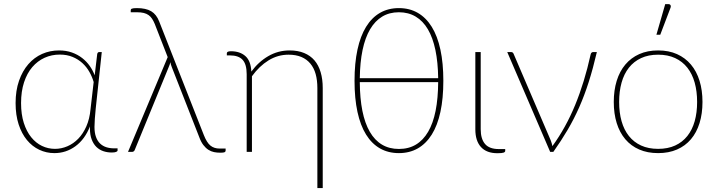

<svg xmlns="http://www.w3.org/2000/svg" viewBox="-20 -750 3546 948"><path d="M442.5 -345Q435 -371 421.2 -395.2Q407.5 -419.5 386.8 -438.5Q366 -457.5 338.2 -469Q310.5 -480.5 275 -480.5Q235 -480.5 200.2 -464.8Q165.5 -449 139.5 -418.8Q113.5 -388.5 98.8 -343.8Q84 -299 84 -241Q84 -185.5 97.5 -143.2Q111 -101 134 -72.5Q157 -44 187.2 -29.5Q217.5 -15 251.5 -15Q283 -15 312.8 -27.8Q342.5 -40.5 366.5 -65.2Q390.5 -90 406.5 -126.5Q422.5 -163 427 -211ZM560.5 -17.5V-7Q560.5 -3 553.5 0Q546.5 3 531.5 3Q510 3 490.5 -3.5Q471 -10 456.2 -24.2Q441.5 -38.5 432.8 -61.2Q424 -84 424 -116Q424 -118.5 424 -121.2Q424 -124 424.5 -126.5Q399 -62 352.5 -28Q306 6 248.5 6Q209 6 174 -10.5Q139 -27 113 -58.5Q87 -90 72 -136Q57 -182 57 -241Q57 -303 74 -351.5Q91 -400 120 -433.2Q149 -466.5 188 -483.8Q227 -501 271.5 -501Q306.5 -501 335.2 -490.8Q364 -480.5 386 -463.2Q408 -446 423.5 -423.8Q439 -401.5 447.5 -378L460 -483Q462 -493 470 -493H482.5L452.5 -212.5Q450 -187 448.2 -163.2Q446.5 -139.5 446.5 -123.5Q446.5 -94.5 453.8 -74.2Q461 -54 474 -41.5Q487 -29 504.8 -23.2Q522.5 -17.5 544 -17.5Z M1094 -16.5V-6Q1094 -1 1089 1.5Q1084 4 1068 4Q1051.5 4 1036.8 1Q1022 -2 1008.8 -10.5Q995.5 -19 984 -34Q972.5 -49 963.5 -73.5L828.5 -418Q823 -432 821 -443Q819 -432 813.5 -420L645 -9Q644 -6 640.5 -3Q637 0 631.5 0H612L808 -468L744 -632Q738 -646.5 731 -657.2Q724 -668 714 -675.2Q704 -682.5 690 -686Q676 -689.5 656 -689.5H625.5V-699.5Q625.5 -701.5 626.5 -703.5Q627.5 -705.5 630.5 -707Q633.5 -708.5 639.5 -709.2Q645.5 -710 655.5 -710Q700.5 -710 726.5 -694.5Q752.5 -679 766 -644L986.5 -83Q1001 -46 1019 -31.2Q1037 -16.5 1064.5 -16.5Z M1100 -487.5Q1100 -491.5 1104.5 -494.2Q1109 -497 1120 -497Q1164.5 -497 1191.5 -473.2Q1218.5 -449.5 1221 -396.5Q1256 -444.5 1304.5 -472.8Q1353 -501 1410 -501Q1451 -501 1481.8 -488.2Q1512.5 -475.5 1532.8 -451.8Q1553 -428 1563.2 -393.5Q1573.5 -359 1573.5 -315.5V178.5H1547V-315.5Q1547 -354 1538.5 -384.5Q1530 -415 1512.2 -436.2Q1494.5 -457.5 1467.8 -468.8Q1441 -480 1405 -480Q1351.5 -480 1305.8 -451.8Q1260 -423.5 1224 -373.5V0H1198V-383.5Q1198 -432.5 1178 -454.5Q1158 -476.5 1115 -476.5H1100Z M1756.5 -344.5Q1757 -264.5 1769.2 -203Q1781.5 -141.5 1805.8 -99.5Q1830 -57.5 1866 -36Q1902 -14.5 1949.5 -14.5Q1997.5 -14.5 2033.5 -36Q2069.5 -57.5 2094 -99.5Q2118.5 -141.5 2130.8 -203Q2143 -264.5 2143.5 -344.5ZM2143.5 -364Q2142.5 -442.5 2129.8 -503.2Q2117 -564 2092.8 -605.2Q2068.5 -646.5 2032.5 -668Q1996.5 -689.5 1949.5 -689.5Q1902.5 -689.5 1867 -668Q1831.5 -646.5 1807.2 -605.2Q1783 -564 1770.2 -503.2Q1757.5 -442.5 1756.5 -364ZM1949.5 -710Q2002 -710 2042.8 -686.5Q2083.5 -663 2111.8 -617.5Q2140 -572 2154.5 -505Q2169 -438 2169 -351Q2169 -264 2154.5 -197.2Q2140 -130.5 2111.8 -85.5Q2083.5 -40.5 2042.8 -17.2Q2002 6 1949.5 6Q1897 6 1856.2 -17.2Q1815.5 -40.5 1787.5 -85.5Q1759.5 -130.5 1745 -197.2Q1730.5 -264 1730.5 -351Q1730.5 -438 1745 -505Q1759.5 -572 1787.5 -617.5Q1815.5 -663 1856.2 -686.5Q1897 -710 1949.5 -710Z M2327 -493H2353.5V-112Q2353.5 -64 2375 -39Q2396.5 -14 2443 -14H2474.5V-5Q2474.5 0.5 2466.8 3.5Q2459 6.5 2436 6.5Q2382.5 6.5 2354.8 -24Q2327 -54.5 2327 -111Z M2927 -493Q2908 -411.5 2886.8 -345Q2865.5 -278.5 2839.8 -220.2Q2814 -162 2782.5 -108.5Q2751 -55 2712 0H2696.5L2484.5 -493H2503.5Q2509 -493 2512 -490Q2515 -487 2516 -484L2699 -57.5Q2702 -50 2704 -42.8Q2706 -35.5 2707.5 -28.5Q2774 -120 2820 -232Q2866 -344 2896 -480Q2897.5 -487.5 2901 -490.2Q2904.5 -493 2908.5 -493Z M3229.5 -501Q3282 -501 3322.8 -482.8Q3363.5 -464.5 3391.5 -431.2Q3419.5 -398 3434 -351Q3448.5 -304 3448.5 -246.5Q3448.5 -189 3434 -142.2Q3419.5 -95.5 3391.5 -62.5Q3363.5 -29.5 3322.8 -11.8Q3282 6 3229.5 6Q3177 6 3136.2 -11.8Q3095.5 -29.5 3067.5 -62.5Q3039.5 -95.5 3025 -142.2Q3010.5 -189 3010.5 -246.5Q3010.5 -304 3025 -351Q3039.5 -398 3067.5 -431.2Q3095.5 -464.5 3136.2 -482.8Q3177 -501 3229.5 -501ZM3229.5 -15Q3277.5 -15 3313.5 -31.5Q3349.5 -48 3373.8 -78.5Q3398 -109 3410 -151.5Q3422 -194 3422 -246.5Q3422 -299 3410 -342Q3398 -385 3373.8 -415.8Q3349.5 -446.5 3313.5 -463.2Q3277.5 -480 3229.5 -480Q3181.5 -480 3145.5 -463.2Q3109.5 -446.5 3085.2 -415.8Q3061 -385 3049 -342Q3037 -299 3037 -246.5Q3037 -194 3049 -151.5Q3061 -109 3085.2 -78.5Q3109.5 -48 3145.5 -31.5Q3181.5 -15 3229.5 -15ZM3221 -578.5 3264.5 -729.5H3282Q3288 -729.5 3290.8 -724.5Q3293.5 -719.5 3291 -712.5L3240 -578.5Z"/></svg>

Font: Lato 2
Style: Regular
Weight: 200
Designer: Lukasz Dziedzic with Adam Twardoch and Botio Nikoltchev
Foundry: tyPoland Lukasz Dziedzic
Version: Version 2.015; 2015-08-06; http://www.latofonts.com/